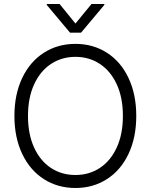

<svg xmlns="http://www.w3.org/2000/svg" viewBox="-20 -938 761 968"><path d="M360.4 9.8Q271 9.8 201.2 -34.9Q131.3 -79.6 92 -162.1Q52.7 -244.6 52.7 -353.5Q52.7 -462.4 92 -544.9Q131.3 -627.4 201.2 -672.1Q271 -716.8 360.4 -716.8Q449.2 -716.8 519 -672.1Q588.9 -627.4 627.9 -544.9Q667 -462.4 667 -353.5Q667 -244.6 627.9 -162.1Q588.9 -79.6 519 -34.9Q449.2 9.8 360.4 9.8ZM360.4 -651.4Q291.5 -651.4 237.3 -615.7Q183.1 -580.1 152.1 -512.7Q121.1 -445.3 121.1 -353.5Q121.1 -261.7 151.9 -194.3Q182.6 -127 236.8 -91.3Q291 -55.7 360.4 -55.7Q429.2 -55.7 483.4 -91.3Q537.6 -127 568.6 -194.3Q599.6 -261.7 599.6 -353.5Q599.6 -445.8 568.6 -512.9Q537.6 -580.1 483.4 -615.7Q429.2 -651.4 360.4 -651.4ZM360.4 -819.3 441.4 -918H505.9V-913.1L388.7 -773.4H333L215.8 -913.1V-918H280.3Z"/></svg>

Font: Pretendard Light
Style: Regular
Weight: 300
Designer: Base glyphs from Inter by Rasmus Andersson; Hangeul glyphs from Noto Sans CJK(Source Han Sans) by Jang Soo-young and Kan
Foundry: Kil Hyung-jin
Version: Version 1.309